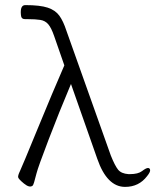

<svg xmlns="http://www.w3.org/2000/svg" viewBox="-20 -729 608 752"><path d="M78 -654Q63 -654 62 -670Q58 -709 79 -709Q137 -709 167 -699Q197 -689 212.5 -667.5Q228 -646 240 -609L414 -120Q430 -80 442.5 -64.5Q455 -49 483 -47H489Q521 -47 536.5 -59Q552 -71 559.5 -71Q567 -71 568 -63Q569 -55 556 -39Q524 3 470 3Q399 3 361 -107L258 -400L253 -388Q212 -291 170.5 -182.5Q129 -74 123 -50Q112 -5 108 -2Q96 8 74 -10Q52 -28 51 -35Q50 -42 58 -58.5Q66 -75 126.5 -222.5Q187 -370 232 -473L192 -588Q181 -620 169 -634Q157 -648 138 -651Q119 -654 89 -654ZM61 -674V-675Z"/></svg>

Font: LXGW WenKai Light
Style: Regular
Weight: 300
Designer: LXGW / Fontworks Inc.
Foundry: LXGW / Fontworks Inc.
Version: Version 1.501; October 10, 2024